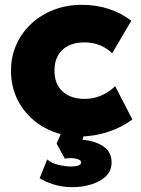

<svg xmlns="http://www.w3.org/2000/svg" viewBox="-20 -550 582 795"><path d="M312.5 15Q230.5 15 165.5 -20.8Q100.5 -56.5 63 -118Q25.5 -179.5 25.5 -257.5Q25.5 -315.5 47.8 -365.2Q70 -415 109.8 -452Q149.5 -489 203 -509.5Q256.5 -530 318.5 -530Q378.5 -530 430.2 -513.2Q482 -496.5 523.5 -464L444.5 -329.5Q419.5 -353 390.8 -363.8Q362 -374.5 330.5 -374.5Q291 -374.5 263.2 -360.8Q235.5 -347 220.5 -321Q205.5 -295 205.5 -257.5Q205.5 -202.5 239 -171.5Q272.5 -140.5 331 -140.5Q366 -140.5 397.8 -153.8Q429.5 -167 457 -193L528 -55.5Q484.5 -22.5 427 -3.8Q369.5 15 312.5 15ZM280 225Q239 225 204 214.2Q169 203.5 144 188L175.5 110Q193.5 126 223 132.8Q252.5 139.5 274 139.5Q293.5 139.5 304.8 135.2Q316 131 316 122.5Q316 111.5 294.5 107Q273 102.5 248.5 107L214.5 44.5L242.5 -20H337L321.5 28.5Q377 34 409.5 57.2Q442 80.5 442 122.5Q442 158 417.5 180.8Q393 203.5 356 214.2Q319 225 280 225Z"/></svg>

Font: Geologica Cursive ExtraBold
Style: Regular
Weight: 800
Designer: Sindre Bremnes, Frode Helland
Foundry: Monokrom Skriftforlag AS
Version: Version 1.010;gftools[0.9.28]